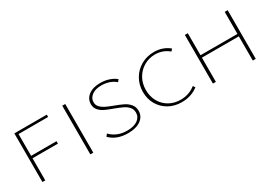

<svg xmlns="http://www.w3.org/2000/svg" viewBox="4 -1017 2212 1572"><g transform="rotate(-30 1109.5 -230.5)"><path d="M128 -438V-232H368V-209H128V0H101V-460H408V-438Z M554 -460H582V0H554Z M909 -228Q861 -245 832 -259Q803 -273 783 -296Q763 -319 763 -353Q763 -403 804 -434.5Q845 -466 915 -466Q960 -466 998 -453Q1036 -440 1062 -418L1046 -398Q1022 -420 987.5 -432Q953 -444 912 -444Q856 -444 823 -419Q790 -394 790 -356Q790 -329 807.5 -310Q825 -291 851 -278Q877 -265 921 -249Q972 -230 1002 -215Q1032 -200 1053.5 -174.5Q1075 -149 1075 -112Q1075 -59 1031 -27Q987 5 910 5Q802 5 740 -59L757 -80Q817 -17 914 -17Q978 -17 1013.5 -42.5Q1049 -68 1049 -110Q1049 -141 1030 -162.5Q1011 -184 984 -197Q957 -210 909 -228Z M1182 -226Q1182 -294 1214 -349Q1246 -404 1301 -435Q1356 -466 1423 -466Q1506 -466 1567 -416L1550 -397Q1494 -444 1421 -444Q1363 -444 1315 -416Q1267 -388 1239 -339Q1211 -290 1211 -228Q1211 -167 1238 -119Q1265 -71 1312.5 -44Q1360 -17 1420 -17Q1499 -17 1560 -65L1574 -46Q1509 5 1418 5Q1350 5 1296.5 -25Q1243 -55 1212.5 -107.5Q1182 -160 1182 -226Z M2118 -460V0H2090V-229H1741V0H1713V-460H1741V-252H2090V-460Z"/></g></svg>

Font: Ysabeau SC Extralight
Style: Regular
Weight: 200
Designer: Christian Thalmann (Catharsis Fonts)
Version: Version 0.003